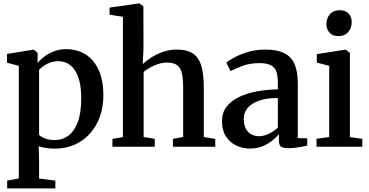

<svg xmlns="http://www.w3.org/2000/svg" viewBox="-20 -839 2112 1098"><path d="M21 238.5V194L87.5 181.5V-462.5L20 -480.5V-530.5L167.5 -554.5H174L195 -537V-479Q208.5 -496 232 -514.2Q255.5 -532.5 287.8 -545.2Q320 -558 359 -558Q418 -558 466 -529.8Q514 -501.5 542.5 -442.8Q571 -384 571 -291.5Q571 -228.5 551.8 -173.5Q532.5 -118.5 496 -77Q459.5 -35.5 408 -12.2Q356.5 11 292.5 11Q267.5 11 241.8 7Q216 3 201.5 -3L203.5 79V182L296.5 194V238.5ZM293 -38Q337 -38 371 -63Q405 -88 424.8 -140.8Q444.5 -193.5 444.5 -277Q444.5 -333.5 434.5 -373.8Q424.5 -414 406.5 -439.5Q388.5 -465 365 -477Q341.5 -489 314.5 -489Q288.5 -489 266.8 -481Q245 -473 229 -461.5Q213 -450 203.5 -439.5V-69Q211.5 -57.5 236 -47.8Q260.5 -38 293 -38Z M683 -55V-743L606.5 -755V-795.5L771 -819H777.5L800 -803L800.5 -556.5L796 -472Q814 -490 844 -509.5Q874 -529 911.5 -542.2Q949 -555.5 989.5 -555.5Q1051 -555.5 1084.8 -532Q1118.5 -508.5 1132 -459.8Q1145.5 -411 1145.5 -335.5V-55.5L1211 -45V0H969V-45L1027.5 -55.5V-335Q1027.5 -384.5 1020.8 -417Q1014 -449.5 994.5 -465.2Q975 -481 936 -481Q911 -481 886.5 -473.5Q862 -466 840.2 -453.8Q818.5 -441.5 801.5 -428V-55.5L865 -45V0H623V-45Z M1410 10.5Q1367 10.5 1330.5 -7Q1294 -24.5 1271.8 -59.2Q1249.5 -94 1249.5 -146Q1249.5 -195 1276.2 -229.2Q1303 -263.5 1348.5 -285Q1394 -306.5 1451 -316.8Q1508 -327 1569 -328V-365Q1569 -405 1560 -429.8Q1551 -454.5 1528.2 -466.2Q1505.5 -478 1463.5 -478Q1408 -478 1365.5 -461.5Q1323 -445 1298.5 -432.5L1274 -481Q1286.5 -492 1319 -509.8Q1351.5 -527.5 1397.5 -541.5Q1443.5 -555.5 1496.5 -555.5Q1565 -555.5 1605.8 -535Q1646.5 -514.5 1664.8 -471.8Q1683 -429 1683 -362V-49L1737 -48V-6.5Q1726 -3.5 1707.5 0Q1689 3.5 1668.2 6Q1647.5 8.5 1629 8.5Q1600 8.5 1587.5 0Q1575 -8.5 1575 -37.5V-71.5Q1563.5 -57 1540.2 -37.5Q1517 -18 1484 -3.8Q1451 10.5 1410 10.5ZM1462 -60Q1487.5 -60 1517 -74Q1546.5 -88 1569 -109V-278.5Q1503.5 -278.5 1460.2 -263Q1417 -247.5 1395.5 -220.8Q1374 -194 1374 -159.5Q1374 -126 1385.5 -104Q1397 -82 1416.8 -71Q1436.5 -60 1462 -60Z M1790 0V-45L1862.5 -55.5V-462.5L1792 -481V-529.5L1951.5 -554.5H1958L1981 -536.5V-55L2052 -45V0ZM1914.5 -632.5Q1881.5 -632.5 1864 -652.8Q1846.5 -673 1846.5 -701.5Q1846.5 -733.5 1866 -757Q1885.5 -780.5 1922.5 -780.5H1923.5Q1956.5 -780.5 1974 -760.8Q1991.5 -741 1991.5 -712.5Q1991.5 -680.5 1972 -656.5Q1952.5 -632.5 1915.5 -632.5Z"/></svg>

Font: Merriweather 48pt SemiBold
Style: Regular
Weight: 600
Version: Version 2.100